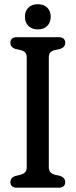

<svg xmlns="http://www.w3.org/2000/svg" viewBox="-20 -873 352 893"><path d="M207 -95.4Q207 -81.3 213.4 -73.3Q219.7 -65.2 233.7 -60.8L260.7 -54.4Q283.3 -46.1 283.3 -25.9Q283.3 -13.5 275.8 -6.8Q268.3 0 253.5 0H58.1Q43.8 0 36.1 -6.8Q28.3 -13.5 28.3 -25.9Q28.3 -46.1 50.6 -54.4L77.3 -60.8Q91.6 -65.2 97.9 -73.3Q104.3 -81.3 104.3 -95.4V-605.5Q104.3 -619.3 98.5 -627Q92.8 -634.8 80.3 -638.9L50.6 -645.6Q28.3 -653.9 28.3 -674.1Q28.3 -686.8 36.1 -693.4Q43.8 -700 58.1 -700H253.5Q268.3 -700 275.8 -693.4Q283.3 -686.8 283.3 -674.1Q283.3 -653.9 260.7 -645.6L230.7 -638.9Q218.2 -634.8 212.6 -627Q207 -619.3 207 -605.5ZM155.9 -736.2Q128.1 -736.2 112 -752.6Q95.8 -768.9 95.8 -795.2Q95.8 -821.3 112 -837.4Q128.1 -853.4 155.9 -853.4Q183.9 -853.4 199.9 -837.4Q215.8 -821.3 215.8 -795.2Q215.8 -769 199.9 -752.6Q183.9 -736.2 155.9 -736.2Z"/></svg>

Font: Fraunces 144pt S100 Black
Style: Regular
Weight: 900
Version: Version 1.000